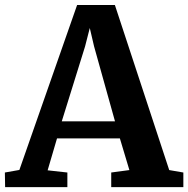

<svg xmlns="http://www.w3.org/2000/svg" viewBox="-33 -768 772 788"><path d="M46.5 -70.5 283.5 -747.5H438.5L661.5 -70L719.5 -60V0H423.5V-60L498 -70L459 -200H201L162.5 -69L243.5 -60V0H-12L-13 -60ZM439 -270 353 -578 335.5 -653 316 -577 220.5 -270Z"/></svg>

Font: Merriweather Light 18pt
Style: Bold
Weight: 700
Version: Version 2.100